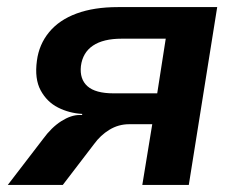

<svg xmlns="http://www.w3.org/2000/svg" viewBox="-20 -521 679 541"><path d="M2 0 101 -129Q125 -162 152.5 -179.5Q180 -197 204 -197H211L212 -200Q175 -202 143.5 -218Q112 -234 94.5 -266.5Q77 -299 84 -350Q90 -396 118.5 -430.5Q147 -465 196 -483Q245 -501 312 -501H592L512 0H381L409 -171H344Q314 -171 288.5 -155.5Q263 -140 245 -115L157 0ZM300 -258H423L447 -412H323Q271 -412 242 -392.5Q213 -373 208 -335Q204 -298 226.5 -278Q249 -258 300 -258Z"/></svg>

Font: Nunito Sans 7pt
Style: Bold Italic
Weight: 700
Italic angle: -9°
Version: Version 3.101;gftools[0.9.27]